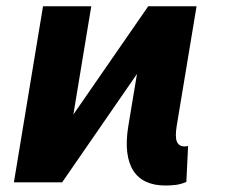

<svg xmlns="http://www.w3.org/2000/svg" viewBox="-20 -565 711 595"><path d="M113.3 -545.5H262.8L207.4 -210.2L439.3 -545.5H589.1L527.7 -175.4Q522 -140.6 528.2 -125.9Q534.4 -111.2 552.2 -111.2Q560 -111.2 562.9 -112.9L557.5 -1.1Q540.1 6 524.7 8Q509.2 9.9 492.2 9.9Q458.8 9.9 433.8 -1.2Q408.7 -12.4 393.6 -35.3Q378.6 -58.2 374.3 -93.2Q370 -128.2 377.8 -175.4L404.5 -335.9L172.6 0H23.1Z"/></svg>

Font: Inter P
Style: Bold Italic
Weight: 700
Italic angle: 9.39999°
Designer: Rasmus Andersson
Foundry: rsms
Version: Version 3.018;git-588b23468